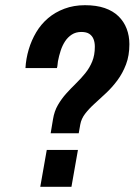

<svg xmlns="http://www.w3.org/2000/svg" viewBox="-20 -719 518 739"><path d="M175 -206 184 -260Q189 -291 203 -315Q217 -339 235 -359Q253 -379 272.5 -398Q292 -417 308.5 -437.5Q325 -458 335 -482.5Q345 -507 345 -539Q345 -556 340 -568.5Q335 -581 324 -588.5Q313 -596 293 -596Q272 -596 256.5 -586Q241 -576 230.5 -560Q220 -544 213.5 -524Q207 -504 203 -483Q202 -477 201.5 -470Q201 -463 199 -457H78Q80 -493 90.5 -528.5Q101 -564 119.5 -595Q138 -626 165 -649Q192 -672 228 -685.5Q264 -699 307 -699Q351 -699 383 -688Q415 -677 436 -656.5Q457 -636 467.5 -608.5Q478 -581 478 -549Q478 -505 465 -471Q452 -437 432 -410Q412 -383 388.5 -361Q365 -339 343.5 -319.5Q322 -300 307.5 -281Q293 -262 289 -240L283 -206ZM135 0 160 -142H280L255 0Z"/></svg>

Font: Archivo Condensed
Style: Bold Italic
Weight: 700
Width: 3
Italic angle: -10°
Designer: Hector Gatti
Foundry: Omnibus-Type
Version: Version 2.001